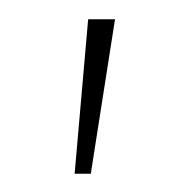

<svg xmlns="http://www.w3.org/2000/svg" viewBox="-20 -786 199 203"><path d="M58.9 -602.3ZM76 -602.3H58.9L73.2 -765.6H101.6Z"/></svg>

Font: Linik Sans Thin
Style: Regular
Weight: 100
Designer: Fonts by Rasmus Andersson / Changes by Cristiano Sobral with parts from Marc Monis
Foundry: rsms
Version: Version 3.020; ttfautohint (v1.6)